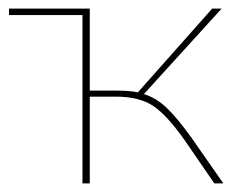

<svg xmlns="http://www.w3.org/2000/svg" viewBox="-20 -427 568 447"><path d="M500 0H479L411 -99Q369 -159 336.5 -180.5Q304 -202 250 -202H189V0H172V-392H1V-407H189V-216H253Q282 -216 301 -212L474 -407H496L315 -208Q344 -199 368.5 -175.5Q393 -152 426 -106Z"/></svg>

Font: Ysabeau Infant Thin
Style: Regular
Weight: 200
Designer: Christian Thalmann (Catharsis Fonts)
Version: Version 0.003